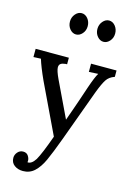

<svg xmlns="http://www.w3.org/2000/svg" viewBox="-145 -804 779 1128"><g transform="rotate(15 245.0 -240.5)"><path d="M0 0ZM491 -422H490Q458 -411 442 -386.5Q426 -362 405 -307L289 10Q255 102 233 150Q211 198 182 225Q153 252 112 252Q81 252 59.5 236Q38 220 38 191Q38 172 51.5 156.5Q65 141 85 141Q106 141 116 156Q126 171 126 186Q126 191 125 195Q136 197 148.5 189Q161 181 173 162Q196 122 236 10L92 -292Q57 -369 44 -413L-1 -411V-461H201V-421H192Q172 -419 162.5 -412Q153 -405 153 -390Q153 -370 175 -323L279 -105Q293 -143 304 -175.5Q315 -208 324 -233L354 -322Q377 -389 392 -414L336 -411V-461H491ZM260.1 -668.2Q260.1 -641.5 243.5 -622.6Q226.9 -603.8 205.7 -603.8Q184.4 -603.8 168.3 -622.6Q152.1 -641.5 152.1 -668.2Q152.1 -694.8 168.7 -714.2Q185.3 -733.5 206.5 -733.5Q228.6 -733.5 244.4 -714.2Q260.1 -694.8 260.1 -668.2ZM427.1 -668.2Q427.1 -641.5 410.5 -622.6Q393.9 -603.8 372.7 -603.8Q351.4 -603.8 335.3 -622.6Q319.1 -641.5 319.1 -668.2Q319.1 -694.8 335.7 -714.2Q352.3 -733.5 373.5 -733.5Q395.6 -733.5 411.4 -714.2Q427.1 -694.8 427.1 -668.2Z"/></g></svg>

Font: Sumana
Style: Regular
Weight: 400
Designer: Cyreal, Alexei Vanyashin (Devanagari), Olga Karpushina (Latin)
Foundry: Cyreal
Version: Version 1.015;PS 001.015;hotconv 1.0.70;makeotf.lib2.5.58329